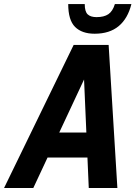

<svg xmlns="http://www.w3.org/2000/svg" viewBox="-58 -933 678 953"><path d="M-37.8 0 307.6 -710H481.2L524.6 0H382.6L359.2 -538.4L107.4 0ZM125.6 -151 188 -275.2H416L425.6 -151ZM411.6 -765.6Q348.6 -765.6 314.6 -799.4Q280.6 -833.2 280.6 -912.8H362.6Q362.6 -875.8 377 -861.9Q391.4 -848 421.4 -848Q458.2 -848 479.8 -862.5Q501.4 -877 512.2 -912.8H594.2Q576.4 -841 531.1 -803.3Q485.8 -765.6 411.6 -765.6Z"/></svg>

Font: Geist Mono
Style: Italic
Weight: 400
Italic angle: -12°
Monospace: yes
Designer: Basement.studio, Andrés Briganti, Mateo Zaragoza
Foundry: Basement.studio, Vercel, Andrés Briganti, Guido Ferreyra, Mateo Zaragoza
Version: Version 1.500